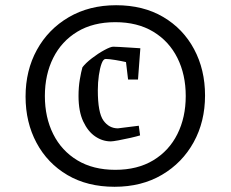

<svg xmlns="http://www.w3.org/2000/svg" viewBox="-20 -799 884 736"><path d="M425 -779Q529 -779 605.5 -734Q682 -689 724 -610.5Q766 -532 766 -433Q766 -333 722.5 -254Q679 -175 601 -129Q523 -83 419 -83Q315 -83 238.5 -128Q162 -173 120 -251.5Q78 -330 78 -429Q78 -529 121.5 -608Q165 -687 243.5 -733Q322 -779 425 -779ZM422 -714Q337 -714 276.5 -677.5Q216 -641 184 -577Q152 -513 152 -431Q152 -349 184 -285Q216 -221 276.5 -184.5Q337 -148 422 -148Q507 -148 567.5 -184.5Q628 -221 660 -285Q692 -349 692 -431Q692 -513 660 -577Q628 -641 567.5 -677.5Q507 -714 422 -714ZM414 -620Q420 -620 438.5 -619Q457 -618 479.5 -616.5Q502 -615 518 -614L509 -494H471L463 -561Q446 -565 422 -569Q398 -573 385 -573Q376 -573 369.5 -555.5Q363 -538 359 -510.5Q355 -483 355 -453Q355 -367 376.5 -337Q398 -307 432 -307L512 -317L517 -280Q504 -276 480 -270.5Q456 -265 434 -261Q412 -257 405 -257Q373 -257 345 -276Q317 -295 299 -333.5Q281 -372 281 -431Q281 -465 286 -494.5Q291 -524 296 -541Q308 -557 332 -575.5Q356 -594 380 -607Q404 -620 414 -620Z"/></svg>

Font: Grenze Gotisch Medium
Style: Regular
Weight: 500
Designer: Renata Polastri
Foundry: Omnibus-Type
Version: Version 1.001